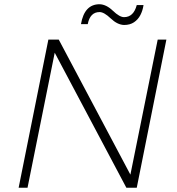

<svg xmlns="http://www.w3.org/2000/svg" viewBox="-20 -887 838 907"><path d="M566 -769Q534.5 -770 503 -800Q471.5 -830 450.5 -830Q405.5 -830 394.5 -773H362.5Q378.5 -867 450.5 -867Q482.5 -866 513.5 -836Q545 -806 566 -806Q611 -806 626 -863H658Q654 -836.5 643 -815.5Q632 -794.5 613 -781.8Q594 -769 566 -769ZM626 0H577L238.5 -638L110 0H68L208.5 -700H257.5L596 -62L725 -700H766Z"/></svg>

Font: Argentum Sans ExtraLight
Style: Italic
Weight: 200
Italic angle: -11°
Designer: Julieta Ulanovsky (font), Cristiano Sobral (main changes and remaster)
Foundry: Julieta Ulanovsky (font), Cristiano Sobral (main changes and remaster)
Version: Version 2.007;June 15, 2022;FontCreator 14.0.0.2814 64-bit; 